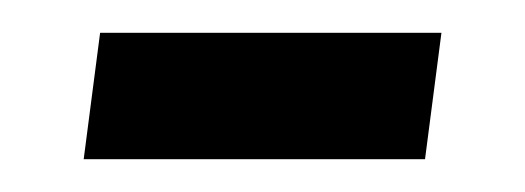

<svg xmlns="http://www.w3.org/2000/svg" viewBox="-20 -337 320 117"><path d="M31 -240 41 -317H249L239 -240Z"/></svg>

Font: Alumni Sans
Style: Bold Italic
Weight: 700
Italic angle: -8°
Designer: Robert E. Leuschke
Foundry: Robert E. Leuschke
Version: Version 1.016